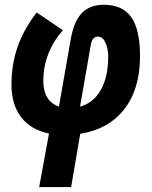

<svg xmlns="http://www.w3.org/2000/svg" viewBox="-20 -547 626 792"><path d="M273.4 224.6H141.6L182.1 3.9Q106.9 -11.7 67.1 -63.7Q27.3 -115.7 27.3 -197.3Q27.3 -281.7 52.7 -354Q78.1 -426.3 131.3 -495.6L239.3 -422.4Q158.7 -329.1 158.7 -213.4Q158.7 -129.9 223.1 -107.4L272 -386.2Q284.7 -459 317.6 -493.2Q350.6 -527.3 408.2 -527.3Q485.4 -527.3 521.5 -476.1Q557.6 -424.8 557.6 -315.4Q557.6 -180.2 492.9 -96.9Q428.2 -13.7 311 4.9ZM310.1 -106.9Q365.2 -122.6 395.8 -176Q426.3 -229.5 426.3 -314Q426.3 -345.7 415 -370.8Q403.8 -396 383.3 -396Q360.8 -396 354.5 -361.8Z"/></svg>

Font: Cascadia Code PL
Style: Bold Italic
Weight: 700
Italic angle: -10°
Monospace: yes
Designer: Aaron Bell
Foundry: Saja Typeworks
Version: Version 2404.023; ttfautohint (v1.8.4)